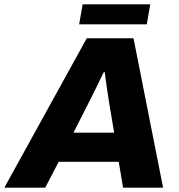

<svg xmlns="http://www.w3.org/2000/svg" viewBox="-58 -863 825 883"><path d="M306 -751H617L633 -843H322ZM-38 0H150L212 -119H488L508 0H692L556 -687H341ZM280 -253 352 -395C371 -433 399 -488 419 -531H424C428 -493 436 -442 443 -396L467 -253Z"/></svg>

Font: Archivo ExtraBold
Style: Italic
Weight: 800
Italic angle: -10°
Designer: Hector Gatti
Foundry: Omnibus-Type
Version: Version 2.001